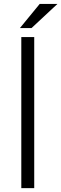

<svg xmlns="http://www.w3.org/2000/svg" viewBox="-20 -974 317 994"><path d="M83 -828.6 185.5 -953.6H277.3L143.1 -828.6ZM90.3 -782.2H157.2V0H90.3Z"/></svg>

Font: Proza Libre
Style: Light
Weight: 300
Designer: Jasper de Waard
Foundry: Jasper de Waard
Version: Version 1.000; ttfautohint (v1.4.1.8-43bc)